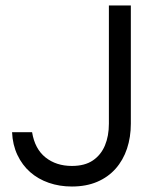

<svg xmlns="http://www.w3.org/2000/svg" viewBox="-20 -670 577 700"><path d="M377 -219V-650H457V-219Q457 -170 443 -128Q429 -86 401.5 -55Q374 -24 334 -7Q294 10 242 10Q197 10 158 -3.5Q119 -17 90 -42.5Q61 -68 43.5 -105Q26 -142 24 -188H97Q107 -127 146 -96Q185 -65 242 -65Q289 -65 318.5 -85Q348 -105 362.5 -139.5Q377 -174 377 -219Z"/></svg>

Font: Syne
Style: Regular
Weight: 400
Designer: Lucas Descroix
Foundry: Bonjour Monde
Version: Version 2.200